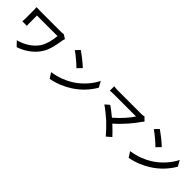

<svg xmlns="http://www.w3.org/2000/svg" viewBox="282 -2060 3437 3437"><g transform="rotate(45 2000.0 -342.0)"><path d="M811 -717C790 -712 761 -711 734 -711H236C192 -711 151 -712 123 -714C125 -690 127 -664 127 -640V-427C127 -405 125 -382 123 -355H238C235 -383 235 -413 235 -427V-613H755C745 -499 716 -379 662 -293C581 -167 433 -81 292 -45L379 44C539 -10 676 -111 758 -240C832 -357 854 -500 872 -613C874 -624 882 -656 888 -668Z M1225 -732 1152 -654C1227 -604 1349 -500 1401 -446L1480 -528C1426 -583 1292 -688 1225 -732ZM1130 -76 1197 27C1352 -1 1479 -60 1580 -122C1736 -218 1859 -354 1931 -484L1870 -593C1809 -465 1684 -315 1523 -216C1427 -157 1297 -101 1130 -76Z M2873 -697C2856 -691 2828 -688 2796 -688H2215C2181 -688 2135 -692 2108 -696V-584C2128 -586 2176 -590 2215 -590H2767C2721 -515 2601 -373 2477 -269C2410 -326 2333 -384 2293 -410L2213 -341C2271 -303 2383 -213 2445 -156C2511 -93 2597 -3 2638 48L2728 -29C2686 -76 2618 -142 2557 -199C2700 -323 2837 -487 2910 -597C2917 -607 2928 -619 2939 -632Z M3225 -732 3152 -654C3227 -604 3349 -500 3401 -446L3480 -528C3426 -583 3292 -688 3225 -732ZM3130 -76 3197 27C3352 -1 3479 -60 3580 -122C3736 -218 3859 -354 3931 -484L3870 -593C3809 -465 3684 -315 3523 -216C3427 -157 3297 -101 3130 -76Z"/></g></svg>

Font: Noto Sans Japanese Medium
Style: Regular
Weight: 500
Designer: Ryoko NISHIZUKA (kana & ideographs); Paul D. Hunt (Latin, Greek & Cyrillic); Wenlong ZHANG (bopomofo); Sandoll Communica
Foundry: Adobe Systems Incorporated
Version: Version 1.000;PS 1;hotconv 1.0.78;makeotf.lib2.5.61930